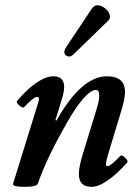

<svg xmlns="http://www.w3.org/2000/svg" viewBox="-20 -712 531 745"><path d="M75 13Q26 13 31 0L129 -316Q135 -336 124 -336Q111 -336 73 -296Q70 -293 62 -297.5Q54 -302 48.5 -309.5Q43 -317 46 -320Q62 -340 85.5 -362Q109 -384 136 -400Q163 -416 187 -416Q229 -416 229 -374Q229 -361 224.5 -343.5Q220 -326 213 -304L195 -246L199 -244Q296 -416 395 -416Q465 -416 465 -355Q465 -342 461.5 -324.5Q458 -307 452 -287L404 -128Q394 -96 391.5 -81.5Q389 -67 396 -67Q409 -67 447 -107Q451 -111 458.5 -106Q466 -101 471.5 -93.5Q477 -86 474 -82Q458 -63 433.5 -40.5Q409 -18 383 -2.5Q357 13 335 13Q286 13 286 -37Q286 -63 300 -110L353 -283Q361 -308 363 -320.5Q365 -333 365 -343Q365 -363 352 -363Q333 -363 304 -330.5Q275 -298 238 -233Q201 -168 173 -110Q145 -52 127 0Q123 13 75 13ZM265 -501Q255 -491 244.5 -493Q234 -495 230.5 -504.5Q227 -514 236 -528L336 -678Q346 -693 360.5 -691.5Q375 -690 388 -679.5Q401 -669 405.5 -655.5Q410 -642 400 -632Z"/></svg>

Font: Junicode
Style: Bold Italic
Weight: 700
Italic angle: -11°
Designer: Peter S. Baker
Version: Version 2.100; ttfautohint (v1.8.4)